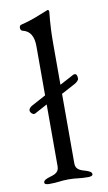

<svg xmlns="http://www.w3.org/2000/svg" viewBox="-83 -747 445 792"><g transform="rotate(-10 140.0 -351.0)"><path d="M232 -385C241 -390 250 -398 250 -405C250 -420 245 -425 239 -425C237 -425 234 -424 232 -423L174 -392V-562C174 -652 181 -686 181 -698C181 -701 179 -705 176 -705C174 -705 172 -704 170 -703C138 -691 108 -676 57 -664C53 -663 50 -658 50 -652C50 -646 53 -640 58 -639C91 -632 104 -605 104 -566V-360L43 -327C38 -324 30 -318 30 -309C30 -301 42 -289 50 -293L104 -322V-62C104 -35 81 -30 61 -24C50 -20 38 -16 38 -6C38 2 51 3 58 3C97 3 104 -2 139 -2C174 -2 181 3 220 3C227 3 240 2 240 -6C240 -16 228 -20 217 -24C197 -30 174 -35 174 -62V-354Z"/></g></svg>

Font: Garamond-Math
Style: Regular
Weight: 400
Version: Version 2019-08-16